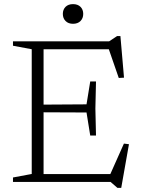

<svg xmlns="http://www.w3.org/2000/svg" viewBox="-20 -883 684 932"><path d="M446 -487.5 443 -356 446 -225H418L400 -337L165.5 -338V-375L400 -376.5L418 -487.5ZM582 -506 556.5 -504.5 502 -662 530.5 -644H148.5V-682.5H510L548.5 -708H564.5ZM508 -21 581.5 -186 606 -183 568.5 29H550L516.5 0H148.5V-38H536ZM43 0V-21.5L134 -38.5V-644L43 -661V-682.5H191.5V0ZM334.5 -767.5Q311.5 -767.5 298.2 -781Q285 -794.5 285 -815.5Q285 -836.5 298.2 -849.8Q311.5 -863 334.5 -863Q357.5 -863 370.8 -849.8Q384 -836.5 384 -815.5Q384 -794.5 370.8 -781Q357.5 -767.5 334.5 -767.5Z"/></svg>

Font: Newsreader Light
Style: Regular
Weight: 300
Designer: Hugues Gentile
Foundry: Production Type
Version: Version 1.003